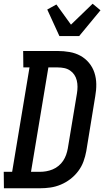

<svg xmlns="http://www.w3.org/2000/svg" viewBox="-42 -1008 562 1028"><path d="M-21 0 -22 -88H23L116 -647H83L82 -735H267Q299 -735 330.5 -729.5Q362 -724 388.5 -709.5Q415 -695 434.5 -671.5Q454 -648 463.5 -619Q473 -590 473.5 -558Q474 -526 468 -493L420 -199Q415 -171 405 -143.5Q395 -116 377 -92Q359 -68 335 -49.5Q311 -31 283.5 -19.5Q256 -8 228 -4Q200 0 172 0ZM124 -88H171Q188 -88 205.5 -91Q223 -94 240 -101Q257 -108 271.5 -120Q286 -132 296 -147Q306 -162 312 -179Q318 -196 321 -213L370 -508Q373 -526 373 -543.5Q373 -561 369 -577.5Q365 -594 356 -607.5Q347 -621 333 -630.5Q319 -640 302 -643.5Q285 -647 267 -647H217ZM276 -815 211 -957 260 -984 338 -876 454 -988 496 -953 382 -815Z"/></svg>

Font: Iosevka Curly Slab Semibold
Style: Italic
Weight: 600
Italic angle: -9°
Monospace: yes
Designer: Belleve Invis
Foundry: Belleve Invis
Version: Version 22.1.2; ttfautohint (v1.8.4)